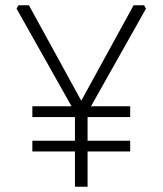

<svg xmlns="http://www.w3.org/2000/svg" viewBox="-20 -710 618 730"><path d="M43 -677 50 -690H90L289 -327L488 -690H528L535 -677L326 -306H475V-265H313V-175H475V-134H313V0H265V-134H103V-175H265V-265H103V-306H252Z"/></svg>

Font: Oxanium ExtraLight
Style: Regular
Weight: 200
Designer: Severin Meyer
Version: Version 2.000